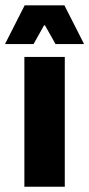

<svg xmlns="http://www.w3.org/2000/svg" viewBox="-41 -707 338 727"><path d="M51.3 0V-491.4H204.3V0ZM52.4 -686.8H202.9L276.5 -541.9V-540.2H169.2L129.3 -611H125.8L86.1 -540.2H-21.2V-541.9Z"/></svg>

Font: Anek Gujarati Medium
Style: Regular
Weight: 500
Designer: Mrunmayee Ghaisas (Gujarati), Yesha Goshar (Latin)
Foundry: Ek Type
Version: Version 1.003